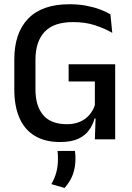

<svg xmlns="http://www.w3.org/2000/svg" viewBox="-20 -672 638 926"><path d="M270 13Q197 13 147.8 -16.8Q98.5 -46.5 73.8 -103.2Q49 -160 49 -240.5V-385Q49 -513.5 116.2 -582.5Q183.5 -651.5 314 -651.5Q359 -651.5 396 -644.5Q433 -637.5 462.2 -626.5Q491.5 -615.5 512.5 -603L521.5 -513.5Q486.5 -534 439.5 -549.8Q392.5 -565.5 332 -565.5Q240 -565.5 195.5 -518.8Q151 -472 151 -383V-241Q151 -160.5 188.5 -116.8Q226 -73 302.5 -73Q340 -73 367.2 -85.5Q394.5 -98 412 -119Q429.5 -140 437.5 -165V-314L452.5 -279H311V-362H535.5V-100L436 -100.5Q428 -70 409.2 -44Q390.5 -18 356.8 -2.5Q323 13 270 13ZM442 -132H535.5V0H437.5ZM341.5 56Q342.5 63 343.2 72.5Q344 82 344 92.5Q344 133.5 332 167.8Q320 202 291.5 234.5L227.5 216Q243.5 189 251.5 159.5Q259.5 130 259.5 93.5Q259.5 83.5 259 74.5Q258.5 65.5 257.5 56Z"/></svg>

Font: Anek Latin Medium
Style: Regular
Weight: 500
Designer: Yesha Goshar
Foundry: Ek Type
Version: Version 1.003